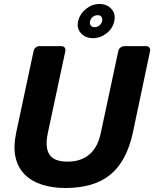

<svg xmlns="http://www.w3.org/2000/svg" viewBox="-20 -931 772 961"><path d="M307 10Q243 10 191 -6.5Q139 -23 104.5 -57Q70 -91 58 -143Q46 -195 61 -267L148 -675Q150 -686 158.5 -693Q167 -700 178 -700H287Q298 -700 303.5 -693Q309 -686 307 -675L220 -268Q204 -194 227 -158Q250 -122 318 -122Q385 -122 427.5 -158Q470 -194 485 -268L572 -675Q574 -686 583 -693Q592 -700 602 -700H712Q722 -700 727.5 -693Q733 -686 731 -675L645 -267Q614 -124 532.5 -57Q451 10 307 10ZM445 -740Q408 -740 385.5 -764.5Q363 -789 371 -825Q380 -862 410.5 -886.5Q441 -911 478 -911Q515 -911 537.5 -886.5Q560 -862 552 -825Q544 -788 513 -764Q482 -740 445 -740ZM453 -795Q467 -795 477.5 -803.5Q488 -812 491 -825Q494 -838 488 -846.5Q482 -855 469 -855Q455 -855 444.5 -846.5Q434 -838 431 -825Q428 -812 434.5 -803.5Q441 -795 453 -795Z"/></svg>

Font: Rubik SemiBold
Style: Italic
Weight: 600
Italic angle: -12°
Designer: Hubert and Fischer
Foundry: Hubert and Fischer
Version: Version 2.300;gftools[0.9.30]